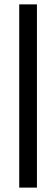

<svg xmlns="http://www.w3.org/2000/svg" viewBox="-20 -731 254 883"><path d="M68.4 131.8V-710.9H149.9V131.8Z"/></svg>

Font: Roboto Slab Medium
Style: Regular
Weight: 500
Designer: Google
Version: Version 2.001; ttfautohint (v1.8.3)